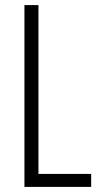

<svg xmlns="http://www.w3.org/2000/svg" viewBox="-20 -734 396 754"><path d="M76 0H338V-51H131V-714H76Z"/></svg>

Font: Noto Sans Gujarati UI ExtraCondensed Light
Style: Regular
Weight: 300
Width: 2
Designer: Jelle Bosma - Monotype Design Team, Universal Thirst
Foundry: Monotype Imaging Inc.
Version: Version 2.106